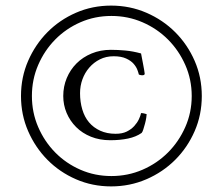

<svg xmlns="http://www.w3.org/2000/svg" viewBox="-20 -656 796 686"><path d="M376 -478Q339 -478 307.5 -465Q276 -452 253.5 -429.5Q231 -407 218.5 -377Q206 -347 206 -313Q206 -281 218 -252.5Q230 -224 252 -202Q274 -180 305 -167.5Q336 -155 374 -155Q409 -155 437.5 -161Q466 -167 486 -181Q489 -184 492 -193.5Q495 -203 498 -214Q501 -225 502.5 -235Q504 -245 504 -248Q504 -248 497.5 -250Q491 -252 484 -252Q482 -242 476 -229.5Q470 -217 459.5 -205.5Q449 -194 433 -186Q417 -178 393 -178Q362 -178 338 -189Q314 -200 298 -219Q282 -238 274 -265Q266 -292 266 -323Q266 -349 274.5 -372.5Q283 -396 299 -414.5Q315 -433 337 -444Q359 -455 386 -455Q413 -455 430.5 -447Q448 -439 457.5 -428Q467 -417 471 -406Q475 -395 476 -390Q477 -389 481 -388Q485 -387 487 -387Q491 -387 494 -388Q497 -389 497 -393Q497 -395 495 -406.5Q493 -418 490.5 -431Q488 -444 486 -454.5Q484 -465 484 -465Q455 -473 428 -475.5Q401 -478 376 -478ZM94 -313Q94 -372 116.5 -424Q139 -476 177.5 -515Q216 -554 267.5 -576.5Q319 -599 378 -599Q437 -599 489 -576.5Q541 -554 580 -515Q619 -476 642 -424Q665 -372 665 -313Q665 -254 642 -202Q619 -150 580 -111Q541 -72 489 -49.5Q437 -27 378 -27Q319 -27 267.5 -49.5Q216 -72 177.5 -111Q139 -150 116.5 -202Q94 -254 94 -313ZM55 -313Q55 -246 80.5 -187.5Q106 -129 149.5 -85Q193 -41 251.5 -15.5Q310 10 377 10Q444 10 503 -15.5Q562 -41 606 -85Q650 -129 675.5 -187.5Q701 -246 701 -313Q701 -380 675.5 -438.5Q650 -497 606 -541Q562 -585 503 -610.5Q444 -636 377 -636Q310 -636 251.5 -610.5Q193 -585 149.5 -541Q106 -497 80.5 -438.5Q55 -380 55 -313Z"/></svg>

Font: Vermiglione
Style: Italic
Weight: 400
Italic angle: -11°
Version: Version 1.105